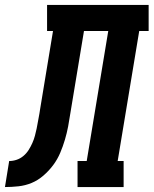

<svg xmlns="http://www.w3.org/2000/svg" viewBox="-76 -755 620 775"><path d="M-56 0 -39 -105Q-24 -105 -9 -110Q6 -115 18.5 -125.5Q31 -136 39.5 -149.5Q48 -163 54.5 -177.5Q61 -192 65 -207Q69 -222 72 -236.5Q75 -251 77.5 -266Q80 -281 83 -296Q84 -301 84.5 -305.5Q85 -310 86 -315L138 -630H114V-735H524V-630H486L399 -105H423V0H237V-105H274L361 -630H263L208 -298Q204 -271 199 -244.5Q194 -218 186 -191Q178 -164 167 -138Q156 -112 139 -89Q122 -66 99.5 -46.5Q77 -27 51.5 -16.5Q26 -6 -1.5 -3Q-29 0 -56 0Z"/></svg>

Font: Iosevka Slab Extrabold
Style: Italic
Weight: 800
Italic angle: -9°
Monospace: yes
Designer: Belleve Invis
Foundry: Belleve Invis
Version: Version 11.1.0; ttfautohint (v1.8.3)